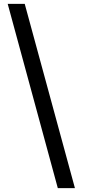

<svg xmlns="http://www.w3.org/2000/svg" viewBox="-20 -801 452 998"><path d="M369.5 177H280.5L20 -781H108.5Z"/></svg>

Font: Merriweather 48pt
Style: Bold
Weight: 700
Version: Version 2.100